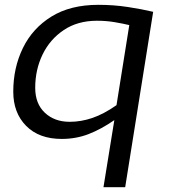

<svg xmlns="http://www.w3.org/2000/svg" viewBox="-20 -566 701 796"><path d="M615 -517 499 210H409L454 -68Q399 -30 347 -10Q295 10 236 10Q142 10 88.5 -44Q35 -98 35 -186Q35 -285 75 -367Q115 -449 193.5 -497.5Q272 -546 388 -546Q451 -546 510 -537Q569 -528 615 -517ZM516 -462Q491 -468 456 -474Q421 -480 382 -480Q302 -480 244.5 -441.5Q187 -403 156.5 -340Q126 -277 126 -202Q126 -136 166 -98.5Q206 -61 269 -61Q316 -61 363 -77Q410 -93 463 -130Z"/></svg>

Font: Georama Extended
Style: Italic
Weight: 400
Width: 7
Italic angle: -9°
Designer: Jean-Baptiste Levee
Foundry: Production Type
Version: Version 1.000